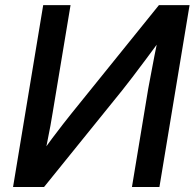

<svg xmlns="http://www.w3.org/2000/svg" viewBox="-20 -748 778 768"><path d="M617.7 0H507.8L572.8 -392.6Q576.7 -412.1 582.8 -445.8Q588.9 -479.5 597.9 -525.4Q606.9 -571.3 619.1 -626.5L633.3 -605Q595.7 -553.7 564.5 -512Q533.2 -470.2 509.3 -438.7Q485.4 -407.2 468.8 -386.7L156.2 0H32.2L152.8 -727.5H262.2L190.9 -298.8Q188 -278.8 181.6 -244.4Q175.3 -210 167.5 -172.1Q159.7 -134.3 152.8 -103L143.6 -131.3Q165.5 -163.6 188.7 -194.6Q211.9 -225.6 232.2 -251.5Q252.4 -277.3 266.1 -294.4L615.7 -727.5H738.3Z"/></svg>

Font: Inter 28pt Medium
Style: Italic
Weight: 500
Italic angle: -9.3988°
Designer: Rasmus Andersson
Foundry: rsms
Version: Version 4.001;git-66647c0bb